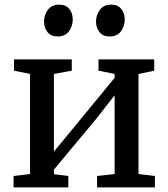

<svg xmlns="http://www.w3.org/2000/svg" viewBox="-20 -813 731 833"><path d="M38.9 0V-49.5L110.3 -57.9V-492.2L40.7 -506.4V-555.3H291.4V-506.4L213.9 -492.2V-155.6L286.9 -243.7L477.3 -475.3V-492.2L407.3 -506.4V-555.3H649.1V-506.4L580.9 -491.9V-57.9L652.1 -49.5V0H401.2V-49.5L477.3 -57.9V-399.5L398.6 -298.9L213.9 -77.3V-57.2L276.5 -49.5V0ZM229.1 -654.8Q201.2 -654.8 186.1 -673.7Q171 -692.6 171 -718.9Q171 -747.6 187.6 -770.2Q204.2 -792.9 236.6 -792.9H237.6Q265.9 -792.9 280.8 -774Q295.7 -755.1 295.7 -728.7Q295.7 -700 279.3 -677.4Q262.9 -654.8 230.1 -654.8ZM454.7 -654.8Q426.8 -654.8 411.7 -673.7Q396.6 -692.6 396.6 -718.9Q396.6 -747.6 413.2 -770.2Q429.9 -792.9 462.2 -792.9H463.2Q491.5 -792.9 506.4 -774Q521.3 -755.1 521.3 -728.7Q521.3 -700 504.9 -677.4Q488.5 -654.8 455.7 -654.8Z"/></svg>

Font: Merriweather 7pt Light
Style: Regular
Weight: 300
Designer: Eben Sorkin
Foundry: Eben Sorkin
Version: Version 2.200;gftools[0.9.31]